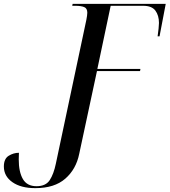

<svg xmlns="http://www.w3.org/2000/svg" viewBox="-111 -734 878 994"><path d="M72 240Q-3 240 -47 209Q-91 178 -91 128Q-91 88 -66 72.5Q-41 57 -13 57Q-13 65 -13.5 74Q-14 83 -14 91Q-14 156 7.5 193Q29 230 78 230Q126 230 146.5 198.5Q167 167 178 114L336 -631Q338 -641 339.5 -651.5Q341 -662 341 -668Q341 -691 324.5 -697.5Q308 -704 279 -704H263L265 -714H747L715 -546H705Q708 -567 710 -586Q712 -605 712 -615Q712 -654 693.5 -679Q675 -704 630 -704H462L393 -377H616L614 -366H391L299 63Q283 142 227 191Q171 240 72 240Z"/></svg>

Font: Noto Serif Display SemiCondensed Medium
Style: Italic
Weight: 500
Width: 4
Italic angle: -12°
Designer: Monotype Design Team
Foundry: Monotype Imaging Inc.
Version: Version 2.009